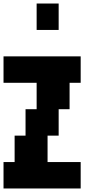

<svg xmlns="http://www.w3.org/2000/svg" viewBox="-20 -1050 540 1090"><path d="M188 -880V-1030H313V-880ZM0 20V-130H63V-280H125V-430H188V-580H0V-730H438V-580H375V-430H313V-280H250V-130H438V20Z"/></svg>

Font: 2P VHS
Style: Regular
Weight: 400
Designer: CodeMan38
Foundry: CodeMan38
Version: Version 3.000